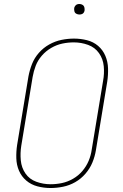

<svg xmlns="http://www.w3.org/2000/svg" viewBox="-20 -937 616 965"><path d="M234 8Q265 8 297 1.5Q329 -5 358 -21.5Q387 -38 409.5 -64Q432 -90 444.5 -120.5Q457 -151 462 -182L519 -527Q524 -560 523 -593.5Q522 -627 509.5 -656.5Q497 -686 473 -706.5Q449 -727 417 -735Q385 -743 352 -743Q321 -743 289 -736.5Q257 -730 227.5 -713.5Q198 -697 175.5 -671.5Q153 -646 141 -615.5Q129 -585 123 -553L66 -208Q61 -175 62 -141.5Q63 -108 75.5 -79Q88 -50 112 -29.5Q136 -9 168 -0.5Q200 8 234 8ZM234 -11Q197 -11 162.5 -23.5Q128 -36 108 -65Q88 -94 84.5 -131Q81 -168 87 -205L144 -550Q149 -579 159.5 -606.5Q170 -634 190.5 -657.5Q211 -681 238 -696.5Q265 -712 293.5 -718Q322 -724 351 -724Q388 -724 422.5 -711.5Q457 -699 477.5 -670Q498 -641 501.5 -604Q505 -567 498 -530L441 -185Q437 -156 425.5 -128.5Q414 -101 394 -77.5Q374 -54 347 -38.5Q320 -23 291.5 -17Q263 -11 234 -11ZM379 -864Q385 -864 391 -866Q397 -868 400.5 -873Q404 -878 405 -884Q406 -892 404 -900Q402 -908 395 -912.5Q388 -917 379 -917Q373 -917 367.5 -915Q362 -913 358 -907.5Q354 -902 353 -897Q352 -888 354 -880Q356 -872 363.5 -868Q371 -864 379 -864Z"/></svg>

Font: Iosevka Sparkle Thin
Style: Italic
Weight: 100
Italic angle: -9°
Designer: Belleve Invis
Foundry: Belleve Invis
Version: Version 4.5.0; ttfautohint (v1.8.3)